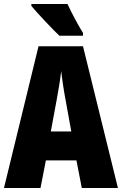

<svg xmlns="http://www.w3.org/2000/svg" viewBox="-20 -947 614 967"><path d="M320 -927H138V-917C164 -885 247 -797 279 -767H398V-781C380 -809 337 -888 320 -927ZM392 0H574L398 -714H174L0 0H184L211 -139H365ZM310 -445 339 -285H236L266 -447C276 -500 284 -551 288 -589C293 -549 300 -498 310 -445Z"/></svg>

Font: Noto Sans Lao Looped ExtraCondensed Black
Style: Regular
Weight: 900
Width: 2
Designer: Mark Frömberg, Ben Mitchell
Foundry: The Fontpad Ltd
Version: Version 1.002